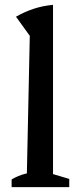

<svg xmlns="http://www.w3.org/2000/svg" viewBox="-20 -773 334 793"><path d="M28 0V-32Q40 -39 55 -45.5Q70 -52 91 -57L103 -625L46 -704Q81 -724 118.5 -736.5Q156 -749 199 -753V-54L266 -34V0Z"/></svg>

Font: Piazzolla Thin SemiBold
Style: Regular
Weight: 600
Version: Version 2.005